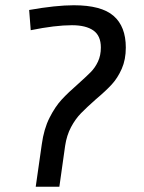

<svg xmlns="http://www.w3.org/2000/svg" viewBox="-20 -711 548 731"><path d="M139 -161Q147 -220 168.5 -262.5Q190 -305 215 -332Q240 -359 278 -392Q308 -419 325 -436Q342 -453 353 -476.5Q364 -500 364 -530Q364 -575 335.5 -595Q307 -615 254 -615Q190 -615 97 -596L91 -673Q193 -691 261 -691Q366 -691 412.5 -650.5Q459 -610 459 -530Q459 -484 443.5 -449Q428 -414 405.5 -389.5Q383 -365 345 -333Q310 -302 288.5 -280Q267 -258 250.5 -227Q234 -196 228 -156L206 0H116Z"/></svg>

Font: FiraGO
Style: Italic
Weight: 400
Italic angle: -8°
Designer: bBox Type GmbH
Foundry: bBox Type GmbH
Version: Version 1.001